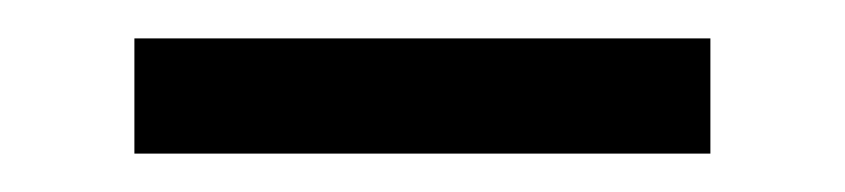

<svg xmlns="http://www.w3.org/2000/svg" viewBox="-20 -332 440 100"><path d="M50 -252V-312H350V-252Z"/></svg>

Font: Croissant One
Style: Regular
Weight: 400
Designer: Eduardo Rodriguez Tunni
Foundry: Eduardo Rodriguez Tunni
Version: Version 1.001